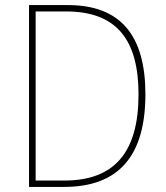

<svg xmlns="http://www.w3.org/2000/svg" viewBox="-20 -734 651 754"><path d="M551 -364C551 -593 455 -714 247 -714H94V0H232C449 0 551 -125 551 -364ZM524 -363C524 -138 431 -25 233 -25H120V-689H240C442 -689 524 -573 524 -363Z"/></svg>

Font: Noto Sans Sinhala SemiCondensed Thin
Style: Regular
Weight: 100
Width: 4
Designer: Jelle Bosma - Monotype Design Team
Foundry: Monotype Imaging Inc.
Version: Version 2.006